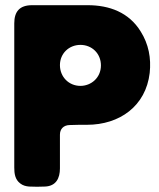

<svg xmlns="http://www.w3.org/2000/svg" viewBox="-20 -720 613 740"><path d="M318 -700H104C56 -700 35 -676 35 -630V-74C35 -51 38 -28 58 -13C68 -5 80 -2 92 -1C113 0 133 0 154 -1C196 -3 211 -33 211 -71V-201C211 -223 225 -237 247 -238C269 -239 292 -239 315 -239C441 -239 542 -311 557 -439C563 -496 553 -550 522 -599C477 -672 402 -700 318 -700ZM211 -469C211 -514 246 -547 290 -547C334 -547 369 -514 369 -468C369 -420 331 -389 290 -389C245 -389 211 -424 211 -469Z"/></svg>

Font: Periwinkle
Style: Bold
Weight: 700
Version: Version 2.001